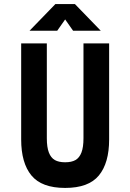

<svg xmlns="http://www.w3.org/2000/svg" viewBox="-20 -913 640 943"><path d="M390 -234V-700H516V-228Q516 -112.4 465.6 -51.2Q415.2 10 300 10Q184.8 10 134.4 -51.2Q84 -112.4 84 -228V-700H210V-234Q210 -189.8 220 -163.9Q230 -138 249.2 -127Q268.4 -116 300 -116Q331.6 -116 350.8 -127Q370 -138 380 -163.9Q390 -189.8 390 -234ZM125 -762 252 -893H348L475 -762H339L299 -819H301L261 -762Z"/></svg>

Font: Fliege Mono Thin
Style: Regular
Weight: 100
Version: Version 0.020;Glyphs 3.3 (3306)